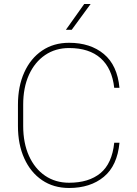

<svg xmlns="http://www.w3.org/2000/svg" viewBox="-20 -936 688 966"><path d="M554.7 -217.8H581.1Q570.3 -102.5 502.4 -46.4Q434.6 9.8 327.6 9.8Q249.5 9.8 191.7 -29.5Q133.8 -68.8 102.1 -139.2Q70.3 -209.5 70.3 -302.2V-408.7Q70.3 -501.5 102.1 -571.8Q133.8 -642.1 191.7 -681.4Q249.5 -720.7 327.6 -720.7Q434.6 -720.7 502.4 -664.3Q570.3 -607.9 581.1 -494.1H554.7Q543.9 -591.8 486.3 -643.1Q428.7 -694.3 327.6 -694.3Q258.8 -694.3 206.8 -658.9Q154.8 -623.5 125.7 -559.6Q96.7 -495.6 96.7 -409.7V-302.2Q96.7 -216.3 125.7 -151.9Q154.8 -87.4 206.8 -52Q258.8 -16.6 327.6 -16.6Q426.8 -16.6 485.4 -64.9Q543.9 -113.3 554.7 -217.8ZM311.5 -786.1 403.8 -916H436L340.8 -786.1Z"/></svg>

Font: Vazirmatn RD FD Thin
Style: Regular
Weight: 100
Designer: Saber Rastikerdar
Foundry: Saber Rastikerdar
Version: Version 33.003